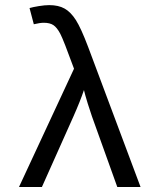

<svg xmlns="http://www.w3.org/2000/svg" viewBox="-20 -745 640 765"><path d="M274.9 -471.2Q232.9 -586.4 220 -610.8Q207 -635.3 192.9 -644.8Q178.7 -654.3 154.3 -654.3Q139.6 -654.3 114.7 -648.4L97.7 -712.9Q110.8 -716.8 134.8 -720.7Q158.7 -724.6 176.3 -724.6Q212.9 -724.6 237.3 -710.9Q261.7 -697.3 282.2 -665.3Q302.7 -633.3 331.5 -557.1L540 0H447.3L346.2 -281.7Q341.3 -294.9 329.8 -331.8Q318.4 -368.7 314.5 -386.2Q299.8 -342.3 272.5 -280.8L147 0H55.7Z"/></svg>

Font: Cousine
Style: Regular
Weight: 400
Monospace: yes
Designer: Steve Matteson
Foundry: Ascender Corporation
Version: Version 1.20